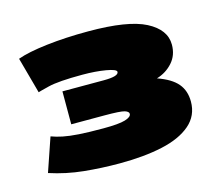

<svg xmlns="http://www.w3.org/2000/svg" viewBox="-69 -859 658 580"><g transform="rotate(-15 260.5 -569.0)"><path d="M22 -392 58 -497Q74 -491 93.5 -487Q113 -483 142.5 -481Q172 -479 219 -479Q267 -479 287 -485Q307 -491 307 -501Q307 -508 294.5 -512Q282 -516 232 -516H128V-619H257Q304 -619 304 -633Q304 -641 272 -646.5Q240 -652 199 -652Q124 -652 92 -644Q60 -636 58 -635L27 -748Q60 -760 119.5 -767Q179 -774 250 -774Q374 -774 429 -745.5Q484 -717 484 -670Q484 -637 464 -614.5Q444 -592 414 -583Q457 -568 476 -545.5Q495 -523 495 -489Q495 -445 462.5 -417Q430 -389 372.5 -376.5Q315 -364 239 -364Q183 -364 128.5 -369.5Q74 -375 22 -392Z"/></g></svg>

Font: Georama Extended Black
Style: Regular
Weight: 900
Width: 7
Designer: Jean-Baptiste Levee
Foundry: Production Type
Version: Version 1.000